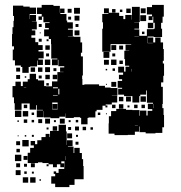

<svg xmlns="http://www.w3.org/2000/svg" viewBox="-20 -536 739 783"><path d="M436 -110H411V-106H418V-98H410V-105H398V-88H374V-82H369V-57H341V-55H337V-29H311V-55H307V-58H281V-55H247V-73H246V-60H222V-54H186V-57H159V-83H158V-58H130V-86H155V-88H130V-107H127V-89H101V-114H68V-88H40V-115H37V-139H31V-185H43V-203H65V-185H73V-203H93V-213H101V-235H127V-213H135V-208H160V-185H167V-184H192V-204H214V-242H239V-243H225V-261H242V-266H218V-292H216V-270H192V-294H214V-297H189V-356H188V-377H179V-388H160V-416H179V-422H164V-442H182V-445H157V-468H151V-455H137V-469H150V-479H131V-505H150V-516H198V-512H224V-484H225V-501H243V-483H226V-479H251V-452H254V-445H277V-419H257V-415H277V-389H257V-388H280V-386H308V-363H315V-321H310V-306H318V-228H315V-214H316V-190H324V-192H384V-186H408V-179H431V-177H459V-147H436V-146H458V-118H436ZM646 -227V-200H637V-182H644V-112H642V-95H647V-67H649V-17H642V6H614V8H574V3H549V-20H547V1H530V14H501V15H447V9H423V-33H424V-62H433V-83H454V-92H494V-88H520V-87H549V-64H551V-85H577V-65H582V-84H601V-91H583V-113H604V-117H579V-167H576V-150H552V-144H548V-118H520V-144H486V-150H462V-174H478V-178H460V-206H478V-213H465V-231H482V-240H462V-264H486V-244H492V-264H507V-268H490V-295H487V-329H507V-330H492V-354H515V-356H431V-325H397V-419H400V-445H397V-479H422V-482H404V-502H424V-484H466V-471H483V-458H491V-475H517V-456H518V-508H550V-446H528V-445H547V-419H528V-416H548V-390H579V-417H607V-419H611V-443H605V-468H602V-454H586V-470H600V-477H579V-507H600V-516H648V-468H643V-443H637V-419H641V-385H607V-387H582V-360H603V-361H583V-383H605V-363H613V-383H635V-363H645V-336H648V-288H644V-277H649V-227ZM32 -334H37V-347H29V-397H31V-425H35V-451H37V-471H33V-513H75V-509H101V-505H127V-479H101V-475H100V-458H101V-475H127V-449H110V-448H130V-416H110V-412H124V-392H108V-382H124V-364H136V-352H154V-332H137V-326H158V-298H137V-293H155V-271H133V-289H131V-265H103V-263H97V-239H71V-263H65V-269H41V-290H32ZM282 -504H306V-480H282ZM554 -502H574V-482H554ZM495 -501H513V-483H495ZM256 -500H272V-484H256ZM437 -499H451V-485H437ZM469 -497H479V-487H469ZM552 -474H576V-450H552ZM284 -472H304V-452H284ZM270 -468V-456H258V-468ZM605 -421H583V-443H605ZM138 -438H150V-426H138ZM288 -426V-438H300V-426ZM304 -392H284V-412H304ZM569 -407V-397H559V-407ZM146 -404V-400H142V-404ZM528 -388V-387H546V-388ZM150 -366H138V-378H150ZM170 -368V-376H178V-368ZM434 -352H454V-332H434ZM183 -333H165V-351H183ZM466 -350H482V-334H466ZM402 -324H426V-300H402ZM180 -318V-306H168V-318ZM450 -318V-306H438V-318ZM185 -271H163V-293H185ZM455 -271H433V-293H455ZM404 -292H424V-272H404ZM481 -289V-275H467V-289ZM164 -262H184V-242H164ZM123 -261V-243H105V-261ZM135 -261H153V-243H135ZM46 -260H62V-244H46ZM198 -246V-258H210V-246ZM439 -247V-257H449V-247ZM411 -255H417V-249H411ZM517 -255H516V-244H517ZM165 -231H183V-213H165ZM213 -213H195V-231H213ZM62 -214H46V-230H62ZM150 -228V-216H138V-228ZM87 -225V-219H81V-225ZM454 -182H434V-202H454ZM179 -197V-187H169V-197ZM416 -194V-190H412V-194ZM77 -180H87V-181H77ZM196 -176H216V-180H196ZM222 -174H218V-151H222ZM215 -148H196V-146H215ZM553 -143H575V-121H553ZM494 -142H514V-122H494ZM465 -141H483V-123H465ZM193 -118V-90H215V-118ZM194 -92V-112H214V-92ZM605 -95H606V-112H605ZM483 -93H465V-111H483ZM77 -95V-109H91V-95ZM451 -109V-95H437V-109ZM527 -95V-109H541V-95ZM571 -109V-95H557V-109ZM508 -106V-98H500V-106ZM67 -59H41V-85H67ZM95 -61H73V-83H95ZM109 -77H119V-67H109ZM389 -67H379V-77H389ZM416 -70H412V-74H416ZM164 -52H184V-32H164ZM224 -32V-52H244V-32ZM136 -50H152V-34H136ZM77 -49H91V-35H77ZM119 -37H109V-47H119ZM289 -37V-47H299V-37ZM200 -38V-46H208V-38ZM260 -38V-46H268V-38ZM51 -45H57V-39H51ZM314 113H319V141H321V195H284V218H263V227H205V213H189V183H205V173H199V163H209V169H219V153H242V146H243V122H230V130H242V146H226V134H212V146H196V134H178V129H153V126H135V129H93V87H103V67H118V57H105V39H123V52H132V36H149V23H166V10H182V23H184V-2H219V-27H249V0H252V36H251V55H252V36H276V60H257V62H280V88H283V67H305V88H314ZM542 -26H530V-25H542ZM213 -3H195V-21H213ZM302 -4H286V-20H302ZM331 -5H317V-19H331ZM270 -6H258V-18H270ZM359 -7H349V-17H359ZM178 -16V-8H170V-16ZM274 28H254V8H274ZM118 14V22H110V14ZM290 22V14H298V22ZM87 15V21H81V15ZM56 16V20H52V16ZM97 61H71V35H97ZM62 56H46V40H62ZM300 54H288V42H300ZM61 71V85H47V71ZM67 121H41V95H67ZM76 100H92V116H76ZM249 117V101H248V117ZM46 146V130H62V146ZM106 130H122V146H106ZM78 132H90V144H78ZM178 142H170V134H178ZM64 178H44V158H64ZM89 163V173H79V163ZM118 164V172H110V164ZM95 209H73V187H95ZM125 209H103V187H125ZM147 201H141V195H147Z"/></svg>

Font: Rubik-Storm
Style: Regular
Weight: 400
Designer: NaN (generative design), Hubert & Fischer (Rubik source font outlines)
Foundry: NaN, Hubert & Fischer
Version: Version 1.000